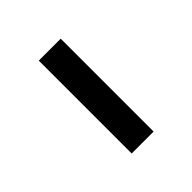

<svg xmlns="http://www.w3.org/2000/svg" viewBox="22 -913 491 491"><g transform="rotate(45 268.0 -667.5)"><path d="M436.1 -627.7H100.2V-707H436.1Z"/></g></svg>

Font: Pretendard GOV Variable
Style: Regular
Weight: 400
Designer: Base glyphs from Inter by Rasmus Andersson; Hangul glyphs from Noto Sans CJK(Source Han Sans) by Jang Soo-young and Kang
Foundry: Kil Hyung-jin
Version: Version 1.307;Glyphs 3.2 (3192)